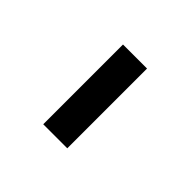

<svg xmlns="http://www.w3.org/2000/svg" viewBox="11 -818 429 429"><g transform="rotate(-45 225.0 -604.0)"><path d="M97 -566V-642H349V-566Z"/></g></svg>

Font: Inconsolata SemiCondensed Bold
Style: Regular
Weight: 700
Width: 4
Monospace: yes
Designer: Raph Levien, Cyreal, Brenton Simpson
Foundry: Raph Levien, Cyreal, Google
Version: Version 3.001; ttfautohint (v1.8.2.53-6de2)